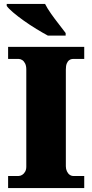

<svg xmlns="http://www.w3.org/2000/svg" viewBox="-20 -951 466 971"><path d="M21 0V-61H74Q83 -61 92 -66.5Q101 -72 107 -82.5Q113 -93 113 -108V-600Q113 -618 107 -630Q101 -642 92 -647.5Q83 -653 74 -653H21V-714H406V-653H351Q339 -653 330.5 -647Q322 -641 317.5 -629.5Q313 -618 313 -599V-110Q313 -96 318.5 -84.5Q324 -73 332.5 -67Q341 -61 351 -61H406V0ZM222 -771Q196 -785 164 -804.5Q132 -824 101 -846Q70 -868 46.5 -888Q23 -908 14 -921V-931H208Q219 -909 238 -882Q257 -855 277.5 -829Q298 -803 312 -784V-771Z"/></svg>

Font: Noto Serif Bengali Black
Style: Regular
Weight: 900
Version: Version 2.003